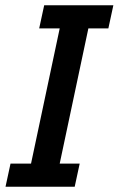

<svg xmlns="http://www.w3.org/2000/svg" viewBox="-20 -710 451 730"><path d="M1 0 20 -88H98L207 -602H129L148 -690H411L392 -602H316L207 -88H283L264 0Z"/></svg>

Font: Radio Canada Condensed Medium
Style: Italic
Weight: 500
Width: 3
Italic angle: -12°
Designer: Charles Daoud, Etienne Aubert Bonn, Alexandre Saumier Demers, Jacques Le Bailly
Foundry: Radio-Canada
Version: Version 2.104; ttfautohint (v1.8.4.7-5d5b);gftools[0.9.28.de